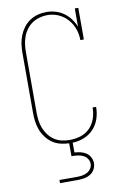

<svg xmlns="http://www.w3.org/2000/svg" viewBox="-103 -802 706 1082"><g transform="rotate(-10 250.0 -261.5)"><path d="M150 220V202H250Q265 202 280 199.5Q295 197 308.5 190Q322 183 330.5 170Q339 157 339 142Q339 127 330.5 114Q322 101 308.5 94Q295 87 280 84.5Q265 82 250 82H240V8Q215 7 190.5 1Q166 -5 145.5 -19Q125 -33 109.5 -53.5Q94 -74 85 -97Q76 -120 72.5 -145Q69 -170 69 -195V-540Q69 -565 72.5 -590Q76 -615 85.5 -638.5Q95 -662 110 -682Q125 -702 146 -716Q167 -730 191.5 -736.5Q216 -743 242 -743Q268 -743 293.5 -735.5Q319 -728 340 -713Q361 -698 377 -677Q393 -656 403 -631V-735H423V-554H403Q403 -587 392 -618Q381 -649 359.5 -673.5Q338 -698 307.5 -711.5Q277 -725 244 -725Q222 -725 199.5 -719Q177 -713 158 -700.5Q139 -688 125 -669.5Q111 -651 103 -629.5Q95 -608 92 -585.5Q89 -563 89 -540V-195Q89 -172 92 -149Q95 -126 103.5 -104.5Q112 -83 126 -64.5Q140 -46 159.5 -33Q179 -20 201.5 -15Q224 -10 247 -10Q279 -10 309.5 -19.5Q340 -29 362 -51.5Q384 -74 394.5 -104.5Q405 -135 405 -166V-168H425V-166Q425 -132 414 -99.5Q403 -67 380 -42.5Q357 -18 325 -5.5Q293 7 260 8V64Q277 65 294.5 69Q312 73 326.5 82.5Q341 92 349.5 108.5Q358 125 358 142Q358 161 348.5 178Q339 195 322.5 204.5Q306 214 287.5 217Q269 220 250 220Z"/></g></svg>

Font: Iosevka Curly Slab Thin
Style: Regular
Weight: 100
Monospace: yes
Designer: Belleve Invis
Foundry: Belleve Invis
Version: Version 22.1.2; ttfautohint (v1.8.4)